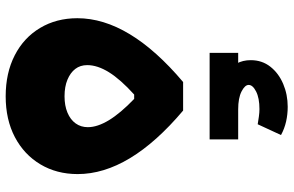

<svg xmlns="http://www.w3.org/2000/svg" viewBox="-194 -814 1008 659"><g transform="rotate(90 309.5 -484.0)"><path d="M261 -609H359Q577 -425 577 -247Q577 -175 543.5 -119Q510 -63 450 -31.5Q390 0 310 0Q230 0 169.5 -31Q109 -62 75.5 -118Q42 -174 42 -246Q42 -424 261 -609ZM304 -441Q252 -394 227.5 -354.5Q203 -315 203 -280Q203 -256 216 -239Q229 -222 253 -212Q277 -202 310 -202Q342 -202 366 -212Q390 -222 403 -240Q416 -258 416 -282Q416 -315 392 -354.5Q368 -394 319 -441ZM355 -728Q280 -728 233 -757Q186 -786 186 -841Q186 -880 208.5 -908.5Q231 -937 267.5 -952.5Q304 -968 346 -968Q372 -968 396.5 -962.5Q421 -957 443 -945L406 -865Q394 -867 380 -869Q366 -871 354 -871Q316 -871 293.5 -859.5Q271 -848 271 -834Q271 -821 293.5 -809.5Q316 -798 355 -798ZM161 -700V-798H458V-700Z"/></g></svg>

Font: Alexandria ExtraBold
Style: Regular
Weight: 800
Designer: Mohamed Gaber
Foundry: Kief Type Foundry
Version: Version 5.100